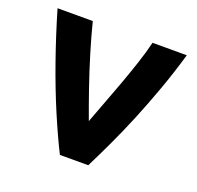

<svg xmlns="http://www.w3.org/2000/svg" viewBox="-99 -632 757 737"><g transform="rotate(20 280.0 -263.0)"><path d="M217 0Q184 -66 149 -148.5Q114 -231 80.5 -326Q47 -421 16 -526H160Q174 -470 194 -404Q214 -338 236 -274.5Q258 -211 277 -160Q291 -198 308.5 -243.5Q326 -289 344 -338.5Q362 -388 378 -436Q394 -484 404 -526H544Q521 -447 494.5 -373.5Q468 -300 440.5 -233.5Q413 -167 385.5 -108.5Q358 -50 333 0Z"/></g></svg>

Font: Ubuntu Sans Mono
Style: Regular
Weight: 400
Monospace: yes
Designer: Dalton Maag Ltd
Foundry: Dalton Maag Ltd
Version: Version 1.006